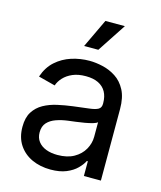

<svg xmlns="http://www.w3.org/2000/svg" viewBox="-114 -836 780 931"><g transform="rotate(15 276.0 -370.5)"><path d="M227.5 11.7Q175.8 11.7 134 -7.3Q92.3 -26.4 67.6 -63.5Q43 -100.6 43 -153.8Q43 -200.2 61.3 -229Q79.6 -257.8 110.1 -274.7Q140.6 -291.5 178 -299.8Q215.3 -308.1 253.4 -313Q302.7 -319.3 332.8 -322.8Q362.8 -326.2 377.2 -334.2Q391.6 -342.3 391.6 -362.3V-365.7Q391.6 -398.4 378.7 -421.9Q365.7 -445.3 340.3 -457.8Q314.9 -470.2 277.3 -470.2Q238.8 -470.2 211.2 -458.3Q183.6 -446.3 166.3 -427.5Q148.9 -408.7 142.1 -387.7L57.6 -409.7Q74.2 -459 107.9 -489Q141.6 -519 185.3 -533Q229 -546.9 275.4 -546.9Q306.6 -546.9 341.8 -538.8Q377 -530.8 408 -510.7Q439 -490.7 458.5 -453.9Q478 -417 478 -358.9V0H392.6V-74.2H387.7Q378.4 -55.2 358.4 -35.2Q338.4 -15.1 306.2 -1.7Q273.9 11.7 227.5 11.7ZM241.7 -65.4Q291 -65.4 324.2 -84.2Q357.4 -103 374.5 -133.3Q391.6 -163.6 391.6 -196.8V-270Q386.2 -264.2 369.4 -259.3Q352.5 -254.4 330.3 -250.5Q308.1 -246.6 286.4 -243.9Q264.6 -241.2 249.5 -239.3Q218.3 -235.4 190.9 -225.8Q163.6 -216.3 147 -198.2Q130.4 -180.2 130.4 -149.4Q130.4 -122.1 144.8 -103.3Q159.2 -84.5 184.1 -75Q209 -65.4 241.7 -65.4ZM230.5 -609.4 298.8 -753.4H396.5L301.8 -609.4Z"/></g></svg>

Font: Inter 18pt
Style: Regular
Weight: 400
Designer: Rasmus Andersson
Foundry: rsms
Version: Version 4.001;git-66647c0bb